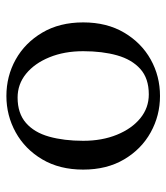

<svg xmlns="http://www.w3.org/2000/svg" viewBox="20 -530 520 600"><g transform="rotate(-90 280.0 -230.0)"><path d="M280 -470Q342 -470 394 -441Q446 -412 478 -358Q510 -304 510 -230Q510 -156 478 -102Q446 -48 394 -19Q342 10 280 10Q219 10 166.5 -19Q114 -48 82 -102Q50 -156 50 -230Q50 -304 82 -358Q114 -412 166.5 -441Q219 -470 280 -470ZM285 -25Q335 -25 364.5 -51.5Q394 -78 407 -124Q420 -170 420 -230Q420 -289 401 -335.5Q382 -382 349.5 -408.5Q317 -435 275 -435Q226 -435 196 -409Q166 -383 153 -336.5Q140 -290 140 -230Q140 -171 159 -124.5Q178 -78 210.5 -51.5Q243 -25 285 -25Z"/></g></svg>

Font: Brygada 1918
Style: Regular
Weight: 400
Designer: Mateusz Machalski | Borys Kosmynka | Przemek Hoffer
Foundry: NIEPODLEGLA 2018
Version: Version 3.006